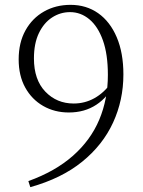

<svg xmlns="http://www.w3.org/2000/svg" viewBox="-20 -757 588 792"><path d="M105 15 97 -10Q208 -50 281 -114.5Q354 -179 389.5 -263.5Q425 -348 425 -448Q425 -533 404.5 -590.5Q384 -648 348.5 -677.5Q313 -707 269 -707Q229 -707 195 -685Q161 -663 140.5 -620.5Q120 -578 120 -516Q120 -428 167 -379Q214 -330 284 -330Q330 -330 369.5 -352Q409 -374 440 -417L459 -413H452Q426 -357 377.5 -325Q329 -293 264 -293Q205 -293 158 -320Q111 -347 84 -396Q57 -445 57 -512Q57 -581 85 -631.5Q113 -682 161.5 -709.5Q210 -737 271 -737Q336 -737 385 -702.5Q434 -668 461.5 -603.5Q489 -539 489 -450Q489 -344 446.5 -251.5Q404 -159 319 -90Q234 -21 105 15Z"/></svg>

Font: Noto Serif SC
Style: Regular
Weight: 200
Designer: Ryoko NISHIZUKA 西塚涼子 (kana & ideographs); Frank Grießhammer (Latin, Greek & Cyrillic); Wenlong ZHANG 张文龙 (bopomofo); San
Foundry: Adobe
Version: Version 2.001;hotconv 1.1.0;makeotfexe 2.6.0